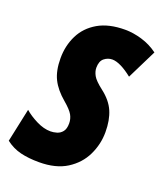

<svg xmlns="http://www.w3.org/2000/svg" viewBox="-154 -814 780 915"><g transform="rotate(20 236.0 -357.0)"><path d="M151.9 9.8Q98.6 9.8 57.6 -0.2Q16.6 -10.3 -18.1 -37.1L18.1 -207Q43.5 -184.6 81.1 -165.8Q118.7 -147 152.8 -147Q168 -147 184.6 -151.9Q201.2 -156.7 212.6 -170.9Q224.1 -185.1 224.1 -212.9Q224.1 -235.8 213.1 -255.6Q202.1 -275.4 167 -305.2Q120.6 -344.2 99.9 -386.2Q79.1 -428.2 79.1 -491.2Q79.1 -555.2 105.5 -608.2Q131.8 -661.1 186 -692.6Q240.2 -724.1 323.2 -724.1Q363.8 -724.1 408.2 -710.9Q452.6 -697.8 490.2 -669.9L416 -520Q386.2 -543.9 359.9 -556.9Q333.5 -569.8 314 -569.8Q291.5 -569.8 273.2 -555.2Q254.9 -540.5 254.9 -506.8Q254.9 -488.3 265.9 -468Q276.9 -447.8 316.9 -417Q363.3 -381.3 382.1 -337.6Q400.9 -293.9 400.9 -232.9Q400.9 -171.4 374 -115.7Q347.2 -60.1 292 -25.1Q236.8 9.8 151.9 9.8Z"/></g></svg>

Font: Open Sans Condensed ExtraBold
Style: Italic
Weight: 800
Width: 3
Italic angle: -12°
Designer: Monotype Design Team
Foundry: Monotype Imaging Inc.
Version: Version 3.003; ttfautohint (v1.8.4)